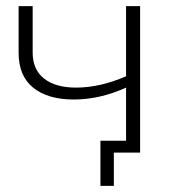

<svg xmlns="http://www.w3.org/2000/svg" viewBox="-20 -500 569 629"><path d="M439 -480V0H353V109H309V-39H393V-213Q307 -174 222 -174Q137 -174 89 -212.5Q41 -251 41 -327V-480H87V-328Q87 -272 124.5 -242.5Q162 -213 229 -213Q307 -213 393 -250V-480Z"/></svg>

Font: Montserrat Ace
Style: Light
Weight: 300
Designer: Julieta Ulanovsky
Foundry: Julieta Ulanovsky
Version: Version 1